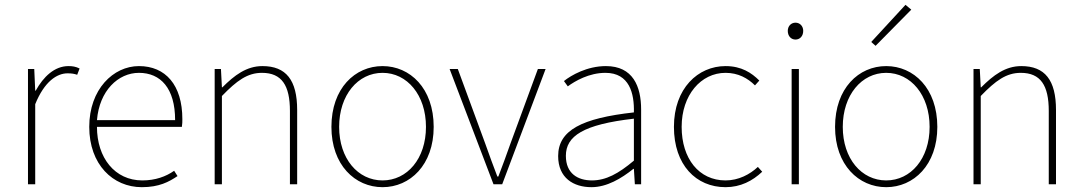

<svg xmlns="http://www.w3.org/2000/svg" viewBox="-20 -764 4486 796"><path d="M96 0H126V-332C164 -426 216 -460 260 -460C278 -460 288 -458 300 -454L310 -480C294 -488 280 -490 264 -490C206 -490 160 -446 128 -388H126L122 -478H96Z M568 12C640 12 680 -10 716 -34L702 -56C668 -32 624 -16 570 -16C456 -16 382 -110 382 -238H734C736 -250 736 -260 736 -270C736 -412 666 -490 556 -490C450 -490 350 -394 350 -238C350 -82 448 12 568 12ZM382 -266C392 -388 470 -462 556 -462C646 -462 706 -398 706 -266Z M870 0H900V-366C962 -430 1006 -462 1066 -462C1148 -462 1182 -410 1182 -304V0H1212V-308C1212 -432 1166 -490 1068 -490C1002 -490 952 -452 902 -402H900L896 -478H870Z M1566 12C1680 12 1778 -80 1778 -238C1778 -398 1680 -490 1566 -490C1452 -490 1354 -398 1354 -238C1354 -80 1452 12 1566 12ZM1566 -16C1464 -16 1386 -106 1386 -238C1386 -370 1464 -462 1566 -462C1668 -462 1746 -370 1746 -238C1746 -106 1668 -16 1566 -16Z M2026 0H2062L2242 -478H2210L2096 -168C2080 -122 2062 -74 2046 -32H2042C2026 -74 2008 -122 1992 -168L1878 -478H1844Z M2432 12C2496 12 2556 -24 2606 -64H2608L2612 0H2638V-310C2638 -406 2604 -490 2492 -490C2414 -490 2348 -452 2318 -428L2334 -406C2364 -428 2422 -462 2490 -462C2590 -462 2610 -376 2608 -298C2392 -274 2294 -224 2294 -117C2294 -26 2358 12 2432 12ZM2434 -16C2376 -16 2326 -44 2326 -118C2326 -200 2398 -248 2608 -272V-98C2544 -44 2492 -16 2434 -16Z M2988 12C3050 12 3100 -14 3140 -52L3122 -72C3089 -41 3042 -16 2988 -16C2878 -16 2806 -106 2806 -238C2806 -370 2886 -462 2988 -462C3040 -462 3080 -440 3110 -410L3128 -430C3096 -462 3054 -490 2988 -490C2874 -490 2774 -398 2774 -238C2774 -80 2866 12 2988 12Z M3262 0H3292V-478H3262ZM3278 -600C3296 -600 3310 -614 3310 -636C3310 -656 3296 -670 3278 -670C3260 -670 3246 -656 3246 -636C3246 -614 3260 -600 3278 -600Z M3654 12C3768 12 3866 -80 3866 -238C3866 -398 3768 -490 3654 -490C3540 -490 3442 -398 3442 -238C3442 -80 3540 12 3654 12ZM3654 -16C3552 -16 3474 -106 3474 -238C3474 -370 3552 -462 3654 -462C3756 -462 3834 -370 3834 -238C3834 -106 3756 -16 3654 -16ZM3610 -574 3758 -724 3734 -744 3592 -590Z M4016 0H4046V-366C4108 -430 4152 -462 4212 -462C4294 -462 4328 -410 4328 -304V0H4358V-308C4358 -432 4312 -490 4214 -490C4148 -490 4098 -452 4048 -402H4046L4042 -478H4016Z"/></svg>

Font: Source Sans Pro ExtraLight
Style: Regular
Weight: 200
Designer: Paul D. Hunt
Foundry: Adobe Systems Incorporated
Version: Version 3.006;hotconv 1.0.111;makeotfexe 2.5.65597